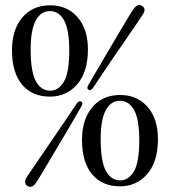

<svg xmlns="http://www.w3.org/2000/svg" viewBox="-20 -729 670 761"><path d="M179 -708Q246 -708 287.2 -661Q328.5 -614 328.5 -533Q328.5 -443.5 286 -394.8Q243.5 -346 178.5 -346Q107 -346 67.2 -394Q27.5 -442 27.5 -530Q27.5 -611 68.2 -659.5Q109 -708 179 -708ZM254.5 -528.5Q254.5 -611.5 234 -648.2Q213.5 -685 178 -685Q141.5 -685 121.5 -647.2Q101.5 -609.5 101.5 -533.5Q101.5 -445.5 122 -407.5Q142.5 -369.5 179 -369.5Q212 -369.5 233.2 -405.2Q254.5 -441 254.5 -528.5ZM349 -381Q339.5 -367.5 330.5 -373.5Q322 -379 331 -393.5Q343.5 -415 363.5 -449.2Q383.5 -483.5 406.5 -522.5Q429.5 -561.5 451 -597.8Q472.5 -634 488.2 -660Q504 -686 509.5 -693.5Q526 -717 544 -705Q561.5 -692.5 544.5 -669.5Q540 -662 523 -637Q506 -612 482 -577.2Q458 -542.5 432.5 -505.2Q407 -468 384.8 -435Q362.5 -402 349 -381ZM283.5 -318Q293.5 -332 302.5 -326Q311 -320 301.5 -305.5Q289.5 -284.5 269.5 -250.2Q249.5 -216 226.2 -176.8Q203 -137.5 181.2 -100.8Q159.5 -64 143.5 -37.8Q127.5 -11.5 122.5 -4Q106 19.5 88 7.5Q79.5 2 79.5 -7.8Q79.5 -17.5 87 -28.5Q92 -36 109.2 -61.2Q126.5 -86.5 150.5 -121.8Q174.5 -157 200.2 -194.5Q226 -232 248.2 -265Q270.5 -298 283.5 -318ZM456.5 -352.5Q523.5 -352.5 564.8 -305.5Q606 -258.5 606 -177.5Q606 -88 563.5 -39.2Q521 9.5 456 9.5Q384.5 9.5 344.8 -38.5Q305 -86.5 305 -174.5Q305 -255.5 345.8 -304Q386.5 -352.5 456.5 -352.5ZM532 -173Q532 -256 511.5 -292.8Q491 -329.5 455.5 -329.5Q419 -329.5 399 -291.8Q379 -254 379 -178Q379 -90 399.5 -52Q420 -14 456.5 -14Q489.5 -14 510.8 -49.8Q532 -85.5 532 -173Z"/></svg>

Font: Fraunces 144pt S050
Style: Regular
Weight: 400
Version: Version 1.000; ttfautohint (v1.8.3)